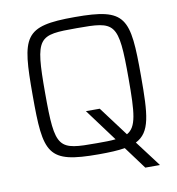

<svg xmlns="http://www.w3.org/2000/svg" viewBox="-88 -776 896 970"><g transform="rotate(-10 360.0 -290.5)"><path d="M360 8C415 8 459 6 494 0L579 115H653V113L554 -18C632 -57 638 -146 638 -344C638 -647 623 -696 360 -696C97 -696 82 -647 82 -344C82 -41 97 8 360 8ZM360 -49C162 -49 146 -54 146 -344C146 -634 162 -639 360 -639C558 -639 574 -634 574 -344C574 -166 568 -95 517 -67L404 -218H333L456 -52C430 -49 398 -49 360 -49Z"/></g></svg>

Font: Saira UNSAM Light SC
Style: Regular
Weight: 300
Designer: Hector Gatti with collaboration of the Omnibus-Type team
Foundry: Omnibus-Type
Version: Version 1.072;PS 001.072;hotconv 1.0.88;makeotf.lib2.5.64775